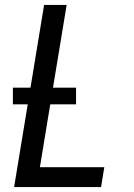

<svg xmlns="http://www.w3.org/2000/svg" viewBox="-20 -755 540 775"><path d="M37 0 158 -735H249L141 -80H401L388 0ZM287 -334H32V-401H287Z"/></svg>

Font: Iosevka Medium Oblique
Style: Regular
Weight: 500
Italic angle: -9°
Monospace: yes
Designer: Belleve Invis
Foundry: Belleve Invis
Version: Version 32.5.0; ttfautohint (v1.8.4)